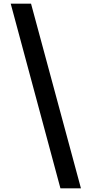

<svg xmlns="http://www.w3.org/2000/svg" viewBox="-20 -853 496 1039"><path d="M38 -833H148L418 166H307Z"/></svg>

Font: Noto Sans Devanagari SemiBold
Style: Regular
Weight: 600
Version: Version 2.003